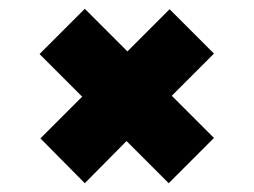

<svg xmlns="http://www.w3.org/2000/svg" viewBox="-20 -473 577 437"><path d="M173 -56 72 -158 167 -253 70 -350 173 -453 270 -356 366 -452 467 -351 371 -255 467 -159 364 -56 268 -152Z"/></svg>

Font: Saira Thin Black
Style: Regular
Weight: 900
Version: Version 1.101